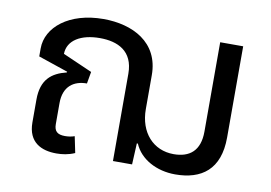

<svg xmlns="http://www.w3.org/2000/svg" viewBox="-63 -625 1032 732"><g transform="rotate(10 453.0 -259.0)"><path d="M194 9C216 9 240 6 265 -5L252 -68C241 -64 228 -62 215 -62C186 -62 173 -73 173 -101V-182C173 -248 213 -274 263 -274L271 -320L157 -370C158 -423 209 -453 282 -453C351 -453 412 -426 412 -338V0H486L490 -82H494C518 -25 582 9 654 9C756 9 825 -40 825 -164V-517H736V-171C736 -97 697 -66 635 -66C556 -66 501 -126 501 -217V-348C501 -476 395 -527 283 -527C150 -527 66 -457 66 -375V-344L181 -305L180 -302C123 -288 84 -258 84 -180V-92C84 -14 137 9 194 9Z"/></g></svg>

Font: Noto Sans Thai UI
Style: Regular
Weight: 400
Designer: Monotype Design Team
Foundry: Monotype Imaging Inc.
Version: Version 1.901